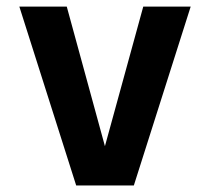

<svg xmlns="http://www.w3.org/2000/svg" viewBox="-20 -567 642 587"><path d="M39.1 -546.9H184.1L300.8 -120.1L418 -546.9H563L389.2 0H212.9Z"/></svg>

Font: Hack
Style: Bold
Weight: 700
Monospace: yes
Designer: Christopher Simpkins
Foundry: Christopher Simpkins
Version: Version 2.017